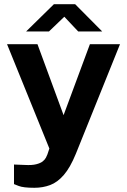

<svg xmlns="http://www.w3.org/2000/svg" viewBox="-20 -727 603 912"><path d="M143.5 165Q90.5 165 68.5 156.2Q46.5 147.5 46.5 147.5V54.5L98 56.5Q131.5 58.5 152 53.2Q172.5 48 183 39.5Q193.5 31 198.2 21.8Q203 12.5 205 7L214.5 -21.5L13.5 -517H158L282 -180L407 -517H550L340.5 3Q313.5 69 283.2 104Q253 139 218.2 152Q183.5 165 143.5 165ZM104 -577.5 236 -707H337L465.5 -577.5H351.5L285.5 -647.5L212.5 -577.5Z"/></svg>

Font: Public Sans Thin
Style: Bold
Weight: 700
Version: Version 2.001